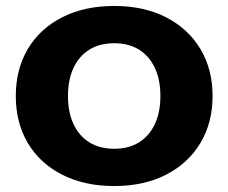

<svg xmlns="http://www.w3.org/2000/svg" viewBox="-20 -614 766 644"><path d="M363 10Q263 10 188.5 -28Q114 -66 73.5 -134Q33 -202 33 -292Q33 -382 73.5 -450Q114 -518 188.5 -556Q263 -594 363 -594Q463 -594 537 -556Q611 -518 652 -450Q693 -382 693 -292Q693 -202 652 -134Q611 -66 537 -28Q463 10 363 10ZM363 -115Q411 -115 445.5 -136Q480 -157 499 -197Q518 -237 518 -292Q518 -347 499 -387Q480 -427 445.5 -448Q411 -469 363 -469Q315 -469 280.5 -448Q246 -427 227 -387Q208 -347 208 -292Q208 -237 227 -197Q246 -157 280.5 -136Q315 -115 363 -115Z"/></svg>

Font: Rokkitt SemiBold ExtraBold
Style: Regular
Weight: 800
Version: Version 3.103